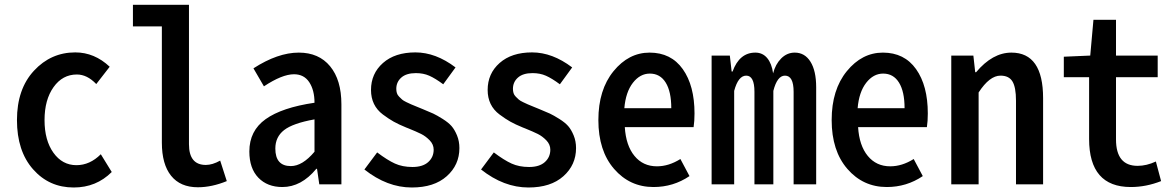

<svg xmlns="http://www.w3.org/2000/svg" viewBox="-20 -790 5040 823"><path d="M295.9 13.7Q190.4 13.7 121.6 -64.5Q52.7 -142.6 52.7 -275.4Q52.7 -408.2 125.5 -486.8Q198.2 -565.4 302.7 -565.4Q384.8 -565.4 450.2 -503.9L392.6 -429.7Q353.5 -470.7 309.6 -470.7Q248 -470.7 209.5 -416.5Q170.9 -362.3 170.9 -275.4Q170.9 -188.5 209 -135.3Q247.1 -82 307.6 -82Q365.2 -82 412.1 -128.9L459 -52.7Q392.6 13.7 295.9 13.7Z M828.1 12.7Q752.9 12.7 713.4 -36.6Q673.8 -85.9 673.8 -178.7V-676.8H549.8V-769.5H790V-171.9Q790 -83 862.3 -83Q890.6 -83 923.8 -101.6L952.1 -13.7Q887.7 12.7 828.1 12.7Z M1190.4 11.7Q1126 11.7 1087.4 -28.3Q1048.8 -68.4 1048.8 -140.6Q1048.8 -229.5 1118.7 -279.3Q1188.5 -329.1 1328.1 -349.6Q1328.1 -403.3 1305.7 -437.5Q1283.2 -471.7 1240.2 -471.7Q1189.5 -471.7 1111.3 -419.9L1066.4 -497.1Q1170.9 -564.5 1260.7 -564.5Q1346.7 -564.5 1395 -505.9Q1443.4 -447.3 1443.4 -342.8V0H1348.6L1338.9 -66.4H1335.9Q1271.5 11.7 1190.4 11.7ZM1226.6 -78.1Q1276.4 -78.1 1328.1 -139.6V-278.3Q1235.4 -261.7 1197.8 -232.4Q1160.2 -203.1 1160.2 -153.3Q1160.2 -78.1 1226.6 -78.1Z M1745.1 13.7Q1639.6 13.7 1542 -63.5L1596.7 -136.7Q1640.6 -103.5 1672.9 -88.9Q1705.1 -74.2 1748 -74.2Q1792 -74.2 1815.4 -95.2Q1838.9 -116.2 1838.9 -148.4Q1838.9 -170.9 1821.8 -188.5Q1804.7 -206.1 1785.2 -215.8Q1765.6 -225.6 1729.5 -240.2Q1724.6 -242.2 1721.7 -243.2Q1688.5 -256.8 1667.5 -268.6Q1646.5 -280.3 1621.1 -299.3Q1595.7 -318.4 1583 -344.7Q1570.3 -371.1 1570.3 -404.3Q1570.3 -474.6 1621.6 -520Q1672.9 -565.4 1760.7 -565.4Q1847.7 -565.4 1932.6 -501L1879.9 -428.7Q1845.7 -454.1 1820.3 -465.3Q1794.9 -476.6 1762.7 -476.6Q1721.7 -476.6 1700.2 -457.5Q1678.7 -438.5 1678.7 -409.2Q1678.7 -399.4 1681.2 -391.1Q1683.6 -382.8 1690.9 -375.5Q1698.2 -368.2 1703.6 -363.3Q1709 -358.4 1722.2 -352.1Q1735.4 -345.7 1742.2 -342.8Q1749 -339.8 1767.1 -332.5Q1785.2 -325.2 1792 -322.3Q1821.3 -310.5 1836.9 -303.2Q1852.5 -295.9 1877.4 -280.3Q1902.3 -264.6 1915.5 -249.5Q1928.7 -234.4 1939 -209.5Q1949.2 -184.6 1949.2 -155.3Q1949.2 -83 1895 -34.7Q1840.8 13.7 1745.1 13.7Z M2245.1 13.7Q2139.6 13.7 2042 -63.5L2096.7 -136.7Q2140.6 -103.5 2172.9 -88.9Q2205.1 -74.2 2248 -74.2Q2292 -74.2 2315.4 -95.2Q2338.9 -116.2 2338.9 -148.4Q2338.9 -170.9 2321.8 -188.5Q2304.7 -206.1 2285.2 -215.8Q2265.6 -225.6 2229.5 -240.2Q2224.6 -242.2 2221.7 -243.2Q2188.5 -256.8 2167.5 -268.6Q2146.5 -280.3 2121.1 -299.3Q2095.7 -318.4 2083 -344.7Q2070.3 -371.1 2070.3 -404.3Q2070.3 -474.6 2121.6 -520Q2172.9 -565.4 2260.7 -565.4Q2347.7 -565.4 2432.6 -501L2379.9 -428.7Q2345.7 -454.1 2320.3 -465.3Q2294.9 -476.6 2262.7 -476.6Q2221.7 -476.6 2200.2 -457.5Q2178.7 -438.5 2178.7 -409.2Q2178.7 -399.4 2181.2 -391.1Q2183.6 -382.8 2190.9 -375.5Q2198.2 -368.2 2203.6 -363.3Q2209 -358.4 2222.2 -352.1Q2235.4 -345.7 2242.2 -342.8Q2249 -339.8 2267.1 -332.5Q2285.2 -325.2 2292 -322.3Q2321.3 -310.5 2336.9 -303.2Q2352.5 -295.9 2377.4 -280.3Q2402.3 -264.6 2415.5 -249.5Q2428.7 -234.4 2439 -209.5Q2449.2 -184.6 2449.2 -155.3Q2449.2 -83 2395 -34.7Q2340.8 13.7 2245.1 13.7Z M2781.2 11.7Q2679.7 11.7 2612.3 -65.9Q2544.9 -143.6 2544.9 -275.4Q2544.9 -405.3 2609.9 -484.9Q2674.8 -564.5 2764.6 -564.5Q2856.4 -564.5 2906.7 -493.7Q2957 -422.9 2957 -303.7Q2957 -270.5 2953.1 -245.1H2658.2Q2663.1 -166 2699.7 -121.6Q2736.3 -77.1 2795.9 -77.1Q2846.7 -77.1 2896.5 -108.4L2935.5 -35.2Q2866.2 11.7 2781.2 11.7ZM2656.2 -326.2H2857.4Q2857.4 -397.5 2833.5 -436Q2809.6 -474.6 2765.6 -474.6Q2723.6 -474.6 2692.9 -435.1Q2662.1 -395.5 2656.2 -326.2Z M3030.3 0V-551.8H3108.4L3116.2 -483.4H3120.1Q3149.4 -564.5 3217.8 -564.5Q3249 -564.5 3268.6 -541Q3288.1 -517.6 3293.9 -475.6Q3303.7 -514.6 3328.6 -539.6Q3353.5 -564.5 3386.7 -564.5Q3429.7 -564.5 3454.1 -525.4Q3478.5 -486.3 3478.5 -416V0H3381.8V-396.5Q3381.8 -465.8 3344.7 -465.8Q3311.5 -465.8 3294.9 -400.4V0H3213.9V-396.5Q3213.9 -465.8 3178.7 -465.8Q3144.5 -465.8 3127 -400.4V0Z M3781.2 11.7Q3679.7 11.7 3612.3 -65.9Q3544.9 -143.6 3544.9 -275.4Q3544.9 -405.3 3609.9 -484.9Q3674.8 -564.5 3764.6 -564.5Q3856.4 -564.5 3906.7 -493.7Q3957 -422.9 3957 -303.7Q3957 -270.5 3953.1 -245.1H3658.2Q3663.1 -166 3699.7 -121.6Q3736.3 -77.1 3795.9 -77.1Q3846.7 -77.1 3896.5 -108.4L3935.5 -35.2Q3866.2 11.7 3781.2 11.7ZM3656.2 -326.2H3857.4Q3857.4 -397.5 3833.5 -436Q3809.6 -474.6 3765.6 -474.6Q3723.6 -474.6 3692.9 -435.1Q3662.1 -395.5 3656.2 -326.2Z M4057.6 0V-551.8H4152.3L4160.2 -480.5H4164.1Q4234.4 -564.5 4315.4 -564.5Q4451.2 -564.5 4451.2 -369.1V0H4335V-358.4Q4335 -416 4319.8 -440.9Q4304.7 -465.8 4268.6 -465.8Q4221.7 -465.8 4174.8 -393.6V0Z M4827.1 11.7Q4648.4 11.7 4648.4 -194.3V-459H4540V-546.9L4653.3 -551.8L4667 -705.1H4763.7V-551.8H4942.4V-459H4763.7V-192.4Q4763.7 -79.1 4856.4 -79.1Q4894.5 -79.1 4934.6 -97.7L4957 -13.7Q4892.6 11.7 4827.1 11.7Z"/></svg>

Font: Gen Shin Gothic Monospace Medium
Style: Regular
Weight: 500
Designer: [Source Han Sans]
Ryoko NISHIZUKA  (kana & ideographs); Paul D. Hunt (Latin, Greek & Cyrillic); Wenlong ZHANG  (bopomofo
Version: Version 1.002.20150607